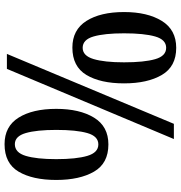

<svg xmlns="http://www.w3.org/2000/svg" viewBox="4 -768 774 821"><g transform="rotate(-90 390.5 -357.0)"><path d="M184 -280Q103 -280 67.5 -341.5Q32 -403 32 -503Q32 -604 67.5 -664Q103 -724 185 -724Q261 -724 298.5 -664Q336 -604 336 -503Q336 -403 298.5 -341.5Q261 -280 184 -280ZM207 0 507 -714H571L272 0ZM184 -323Q219 -323 232.5 -370Q246 -417 246 -503Q246 -587 232.5 -633.5Q219 -680 185 -680Q149 -680 135 -633.5Q121 -587 121 -503Q121 -417 135 -370Q149 -323 184 -323ZM597 10Q517 10 481 -51.5Q445 -113 445 -213Q445 -314 481 -374Q517 -434 598 -434Q674 -434 712 -374Q750 -314 750 -213Q750 -113 712 -51.5Q674 10 597 10ZM597 -33Q632 -33 645.5 -80Q659 -127 659 -213Q659 -297 645.5 -343.5Q632 -390 597 -390Q563 -390 549 -343.5Q535 -297 535 -213Q535 -127 548.5 -80Q562 -33 597 -33Z"/></g></svg>

Font: Noto Serif Hebrew Condensed SemiBold
Style: Regular
Weight: 600
Width: 3
Designer: Monotype Design Team
Foundry: Monotype Imaging Inc.
Version: Version 2.004; ttfautohint (v1.8.4.7-5d5b)